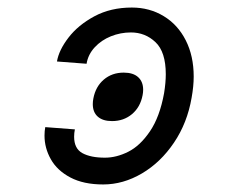

<svg xmlns="http://www.w3.org/2000/svg" viewBox="-20 -520 640 509"><path d="M176.5 -157.5Q176.5 -126 198.5 -114Q220.5 -102 258 -102Q289 -102 320.2 -117.8Q351.5 -133.5 377.5 -171.8Q403.5 -210 415 -273Q419.5 -301 419.5 -323Q419.5 -382.5 392.2 -408.2Q365 -434 327 -434Q299.5 -434 274 -423.8Q248.5 -413.5 231 -394.5Q213.5 -375.5 209.5 -351L131 -357Q136 -387 161.5 -420.2Q187 -453.5 230.2 -476.8Q273.5 -500 329.5 -500Q376.5 -500 414 -477.2Q451.5 -454.5 472.5 -413Q493.5 -371.5 493.5 -317Q493.5 -291.5 488 -261Q476.5 -194 441.2 -141.8Q406 -89.5 356.2 -60.2Q306.5 -31 253.5 -31Q201.5 -31 166.5 -49.5Q131.5 -68 114.8 -97.8Q98 -127.5 98 -160.5Q98 -173 100 -183L178.5 -177Q176.5 -167.5 176.5 -157.5ZM226 -244Q226 -251.5 227.5 -259Q233.5 -290.5 255.2 -309Q277 -327.5 308 -327.5Q333 -327.5 346.2 -315.5Q359.5 -303.5 359.5 -282Q359.5 -275 358 -267.5Q352 -236 330 -217.5Q308 -199 277 -199Q252.5 -199 239.2 -210.8Q226 -222.5 226 -244Z"/></svg>

Font: JuliaMono
Style: Italic
Weight: 400
Italic angle: -9°
Monospace: yes
Designer: cormullion
Foundry: corm
Version: Version 0.057; ttfautohint (v1.8.4)